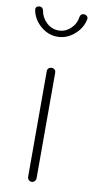

<svg xmlns="http://www.w3.org/2000/svg" viewBox="-105 -747 382 783"><g transform="rotate(10 86.0 -355.0)"><path d="M85 0Q78 0 73 -5.5Q68 -11 68 -18V-455Q68 -463 73 -467.5Q78 -472 85 -472Q93 -472 98 -467.5Q103 -463 103 -455V-18Q103 -11 98 -5.5Q93 0 85 0ZM86 -601Q47 -601 16 -628Q-15 -655 -22 -693Q-23 -701 -18.5 -705.5Q-14 -710 -7 -710H-5Q1 -710 5 -706Q9 -702 10 -696Q15 -667 36.5 -647Q58 -627 86 -627Q114 -627 135.5 -647Q157 -667 161 -696Q162 -702 166 -706Q170 -710 176 -710H178Q185 -710 190 -705Q195 -700 194 -693Q187 -655 155.5 -628Q124 -601 86 -601Z"/></g></svg>

Font: Dosis ExtraLight
Style: Regular
Weight: 250
Designer: EdgarTolentino, PabloImpallari, IginoMarini
Foundry: EdgarTolentino, PabloImpallari, IginoMarini
Version: Version 3.001; ttfautohint (v1.8.2)